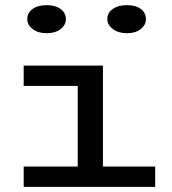

<svg xmlns="http://www.w3.org/2000/svg" viewBox="-20 -726 667 746"><path d="M583 -79V0H72V-79H282V-392H72V-471H380V-79ZM86 -652Q86 -676 106.5 -691Q127 -706 161 -706Q195 -706 215.5 -691Q236 -676 236 -652Q236 -629 215.5 -613Q195 -597 161 -597Q128 -597 107 -613Q86 -629 86 -652ZM397 -652Q397 -676 418 -691Q439 -706 473 -706Q508 -706 527.5 -691Q547 -676 547 -652Q547 -629 527 -613Q507 -597 473 -597Q440 -597 418.5 -613Q397 -629 397 -652Z"/></svg>

Font: BioRhyme Expanded
Style: Regular
Weight: 400
Width: 7
Designer: Aoife Mooney
Foundry: Aoife Mooney Type
Version: Version 1.001